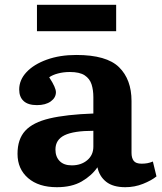

<svg xmlns="http://www.w3.org/2000/svg" viewBox="-20 -766 676 800"><path d="M217 14Q141 14 97 -24Q53 -62 53 -125Q53 -186 85 -221Q117 -256 186.5 -272.5Q256 -289 369 -293V-361Q369 -391 361.5 -414.5Q354 -438 333 -452Q312 -466 271 -466Q245 -466 222 -460Q199 -454 185 -444Q200 -421 206.5 -406Q213 -391 213 -382Q213 -359 191.5 -343.5Q170 -328 134 -328Q97 -328 78.5 -345Q60 -362 60 -393Q60 -433 90.5 -465.5Q121 -498 175 -517.5Q229 -537 298 -537Q424 -537 476 -486Q528 -435 528 -345V-129Q528 -108 537 -96Q546 -84 570 -84Q583 -84 594 -86Q605 -88 617 -93L632 -31Q611 -14 576 0Q541 14 502 14Q451 14 422.5 -8.5Q394 -31 386 -69Q362 -34 320.5 -10Q279 14 217 14ZM279 -77Q318 -77 343.5 -98.5Q369 -120 369 -155V-221Q287 -221 249 -202.5Q211 -184 211 -143Q211 -113 228.5 -95Q246 -77 279 -77ZM134 -636V-746H464V-636Z"/></svg>

Font: Literata 7pt
Style: Bold
Weight: 700
Designer: Latin by Veronika Burian and Jose Scaglione. Greek by Irene Vlachou. Cyrillic by Vera Evstafieva.
Foundry: TypeTogether
Version: Version 3.002